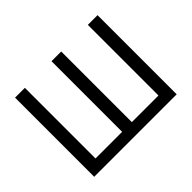

<svg xmlns="http://www.w3.org/2000/svg" viewBox="-146 -996 1259 1259"><g transform="rotate(-45 483.0 -367.0)"><path d="M100 0V-734H191V-79H438V-734H528V-79H775V-734H865V0Z"/></g></svg>

Font: Noto Sans SC
Style: Regular
Weight: 400
Designer: Ryoko NISHIZUKA  (kana, bopomofo & ideographs); Paul D. Hunt (Latin, Greek & Cyrillic); Sandoll Communications , Soo-you
Foundry: Adobe
Version: Version 2.002;hotconv 1.0.116;makeotfexe 2.5.65601